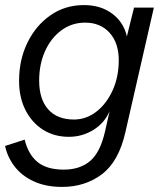

<svg xmlns="http://www.w3.org/2000/svg" viewBox="-40 -530 637 755"><path d="M204 205Q140 205 92.5 183Q45 161 17 124Q-11 87 -20 44L57 19Q71 77 107.5 107Q144 137 211 137Q274 137 314 103.5Q354 70 373 -13L391 -93Q371 -46 327 -19Q283 8 231 8Q173 8 129 -20Q85 -48 60 -97.5Q35 -147 35 -212Q35 -295 68 -362.5Q101 -430 158.5 -470Q216 -510 290 -510Q356 -510 401 -476.5Q446 -443 459 -387L487 -500H565L453 -10Q427 105 361 155Q295 205 204 205ZM251 -60Q299 -60 339 -91Q379 -122 403 -175Q427 -228 427 -293Q427 -361 391 -401Q355 -441 295 -441Q242 -441 201 -410.5Q160 -380 137 -328.5Q114 -277 114 -213Q114 -140 149.5 -100Q185 -60 251 -60Z"/></svg>

Font: Prodigy Sans
Style: Italic
Weight: 400
Italic angle: -13°
Designer: Wei Huang
Foundry: Wei Huang
Version: Version 1.003; ttfautohint (v1.8.3)